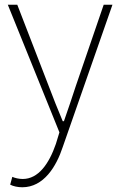

<svg xmlns="http://www.w3.org/2000/svg" viewBox="-20 -547 508 811"><path d="M74 244C165 244 218 156 245 74L455 -527H418L300 -183C285 -138 267 -82 250 -35H245C225 -82 203 -138 186 -183L53 -527H13L231 12L216 61C187 145 142 209 76 209C60 209 43 205 32 200L23 233C36 240 56 244 74 244Z"/></svg>

Font: Harano Aji Gothic K1 ExtraLight
Style: Regular
Weight: 250
Foundry: Masamichi Hosoda
Version: HaranoAjiGothicK1-ExtraLight version 20230610;ttx 4.39.4